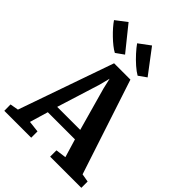

<svg xmlns="http://www.w3.org/2000/svg" viewBox="-292 -1151 1290 1290"><g transform="rotate(45 353.0 -506.0)"><path d="M46.7 -70.4 283.5 -747.4H438.6L661.5 -70L719.5 -59.9V0H423.3V-59.9L498.1 -70L459 -200H201.1L162.4 -69.2L243.3 -59.9V0H-12.2L-12.9 -59.9ZM439 -270 352.8 -578 335.7 -653 316.2 -576.8 220.3 -270ZM237.3 -800.5Q219.2 -809.9 196.8 -827.7Q174.5 -845.4 151.8 -867.4Q129.1 -889.3 109.7 -911.4Q90.4 -933.6 78 -952.1L156.4 -1012.2L294.6 -840.7L238.3 -800.5ZM453.8 -800.5Q430.2 -813.8 400.1 -840.1Q370.1 -866.5 342.5 -896.9Q315 -927.4 297.9 -951.7L379.3 -1012.2L509.9 -839.6L454.8 -800.5Z"/></g></svg>

Font: Merriweather Light
Style: Regular
Weight: 300
Version: Version 2.100